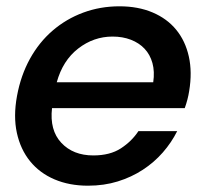

<svg xmlns="http://www.w3.org/2000/svg" viewBox="-20 -580 657 609"><path d="M337 -464Q277 -464 228 -426Q179 -388 160 -319H466Q471 -353 463.5 -380Q456 -407 438.5 -425.5Q421 -444 395 -454Q369 -464 337 -464ZM542 -164Q524 -128 496.5 -96.5Q469 -65 433 -41.5Q397 -18 353.5 -4.5Q310 9 259 9Q200 9 153 -11Q106 -31 75.5 -68.5Q45 -106 33.5 -158.5Q22 -211 34 -276Q46 -341 75 -393.5Q104 -446 147 -483Q190 -520 244 -540Q298 -560 359 -560Q418 -560 464 -540.5Q510 -521 539 -485.5Q568 -450 579 -400.5Q590 -351 580 -291Q578 -278 574.5 -264.5Q571 -251 566 -237H145Q137 -167 174.5 -127Q212 -87 276 -87Q329 -87 363.5 -109.5Q398 -132 419 -164Z"/></svg>

Font: SVN-Poppins Medium
Style: Italic
Weight: 500
Italic angle: -10°
Designer: Ninad Kale (Devanagari), Jonny Pinhorn (Latin)
Foundry: Indian Type Foundry
Version: Version 3.002 2017; ttfautohint (v1.8.3)